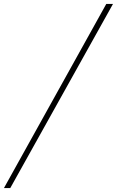

<svg xmlns="http://www.w3.org/2000/svg" viewBox="-26 -838 592 972"><path d="M-6 114H26L546 -818H512Z"/></svg>

Font: Advent Pro ExtraLight
Style: Italic
Weight: 250
Italic angle: -12°
Version: Version 3.000